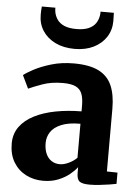

<svg xmlns="http://www.w3.org/2000/svg" viewBox="-57 -864 670 919"><g transform="rotate(5 278.0 -405.0)"><path d="M184.5 11Q139.5 11 102 -8.2Q64.5 -27.5 42.2 -64.5Q20 -101.5 20 -154Q20 -200.5 45 -234.8Q70 -269 114 -291.2Q158 -313.5 215.8 -324.5Q273.5 -335.5 339.5 -336V-363.5Q339.5 -398 331.2 -420Q323 -442 301.5 -452.8Q280 -463.5 239.5 -463.5Q183 -463.5 141 -448.2Q99 -433 75 -422L45 -484.5Q58 -495.5 92 -513.8Q126 -532 175.2 -546.8Q224.5 -561.5 283 -561.5Q358 -561.5 402.2 -539.5Q446.5 -517.5 466 -473.2Q485.5 -429 485.5 -361V-60L536.5 -59V-5Q525 -2.5 503 1Q481 4.5 455.8 7.2Q430.5 10 409 10Q373 10 359.8 -0.2Q346.5 -10.5 346.5 -41.5V-68.5Q335 -52.5 312.2 -33.8Q289.5 -15 257.2 -2Q225 11 184.5 11ZM257.5 -75Q277 -75 300 -85.8Q323 -96.5 339.5 -113V-276.5Q283 -276.5 248 -262Q213 -247.5 197.2 -223.5Q181.5 -199.5 181.5 -170.5Q181.5 -140 191 -118.8Q200.5 -97.5 217.8 -86.2Q235 -75 257.5 -75ZM280.5 -631Q227 -631 187.5 -650.2Q148 -669.5 126.2 -703Q104.5 -736.5 104.5 -779.5Q104.5 -789.5 105 -801Q105.5 -812.5 106.5 -819.5H171.5Q171.5 -815 171.8 -810Q172 -805 173 -799.5Q176.5 -780 187.8 -763.2Q199 -746.5 221.5 -736.5Q244 -726.5 280.5 -726.5Q316.5 -726.5 339 -736.5Q361.5 -746.5 372.8 -763.2Q384 -780 387 -799Q388 -804.5 388.5 -809.8Q389 -815 388.5 -819.5H452.5Q452.5 -812.5 453 -801.2Q453.5 -790 453.5 -780Q453.5 -737 431.8 -703.2Q410 -669.5 371 -650.2Q332 -631 280.5 -631Z"/></g></svg>

Font: Merriweather 36pt ExtraBold
Style: Regular
Weight: 800
Designer: Eben Sorkin
Foundry: Eben Sorkin
Version: Version 2.100